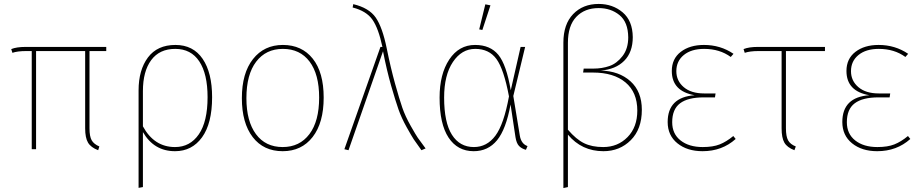

<svg xmlns="http://www.w3.org/2000/svg" viewBox="-20 -757 4671 974"><path d="M434 -498V-106Q434 -65 445 -45.5Q456 -26 484 -14L478 5Q441 -9 426.5 -33.5Q412 -58 412 -106V-498H163V0H141V-498H113Q68 -498 43 -489L37 -508Q64 -519 110 -519H519V-498Z M868 -11Q944 -11 988.5 -75.5Q1033 -140 1033 -264Q1033 -382 991 -445.5Q949 -509 869 -509Q789 -509 747 -452Q705 -395 705 -295V-116Q762 -11 868 -11ZM870 -529Q960 -529 1008 -458.5Q1056 -388 1056 -264Q1056 -131 1005 -60.5Q954 10 868 10Q761 10 705 -87V192L683 196V-298Q683 -402 730.5 -465.5Q778 -529 870 -529Z M1415 -509Q1329 -509 1279.5 -444Q1230 -379 1230 -259Q1230 -142 1278.5 -76.5Q1327 -11 1414 -11Q1500 -11 1549.5 -76.5Q1599 -142 1599 -262Q1599 -380 1550.5 -444.5Q1502 -509 1415 -509ZM1415 -529Q1511 -529 1566.5 -459.5Q1622 -390 1622 -262Q1622 -134 1566 -62Q1510 10 1414 10Q1317 10 1262 -61.5Q1207 -133 1207 -259Q1207 -386 1263.5 -457.5Q1320 -529 1415 -529Z M1769 -719 1772 -736Q1852 -717 1886 -668Q1920 -619 1942 -511Q1962 -412 1984 -333Q2006 -254 2021 -210.5Q2036 -167 2063.5 -118.5Q2091 -70 2099.5 -58Q2108 -46 2139 -4L2118 5Q2089 -35 2079 -50Q2069 -65 2043 -111.5Q2017 -158 2001.5 -202Q1986 -246 1964 -323Q1942 -400 1923 -497L1748 5L1727 0L1910 -519H1920Q1900 -613 1869.5 -657Q1839 -701 1769 -719Z M2391 -509Q2322 -509 2277.5 -442.5Q2233 -376 2233 -262Q2233 -136 2272.5 -73.5Q2312 -11 2384 -11Q2450 -11 2493 -68.5Q2536 -126 2562 -268Q2536 -406 2498.5 -457.5Q2461 -509 2391 -509ZM2390 -529Q2467 -529 2508 -479Q2549 -429 2571 -299L2621 -519H2644L2584 -270L2617 -69Q2624 -27 2656 -16L2648 3Q2626 -3 2613 -16.5Q2600 -30 2595 -61L2570 -227Q2547 -101 2501.5 -45.5Q2456 10 2383 10Q2301 10 2255.5 -59Q2210 -128 2210 -262Q2210 -381 2259 -455Q2308 -529 2390 -529ZM2468 -730 2427 -605 2411 -608 2442 -735Z M3040 -11Q3114 -11 3163.5 -61.5Q3213 -112 3213 -196Q3213 -289 3153 -339Q3093 -389 2988 -389H2938L2941 -409H2990Q3034 -409 3071.5 -422Q3109 -435 3138 -472.5Q3167 -510 3167 -568Q3166 -645 3122.5 -680.5Q3079 -716 3017 -716Q2946 -716 2903.5 -671.5Q2861 -627 2861 -540V-99Q2903 -50 2943 -30.5Q2983 -11 3040 -11ZM3027 -399Q3120 -397 3178 -345Q3236 -293 3236 -200Q3236 -102 3180 -46Q3124 10 3041 10Q2931 10 2861 -74V192L2838 197V-541Q2838 -634 2887.5 -685.5Q2937 -737 3017 -737Q3088 -737 3138.5 -694.5Q3189 -652 3190 -569Q3190 -492 3146.5 -448.5Q3103 -405 3027 -399Z M3551 -529Q3635 -529 3701 -484L3687 -468Q3631 -509 3552 -509Q3487 -509 3449 -478Q3411 -447 3411 -396Q3411 -347 3448.5 -315Q3486 -283 3552 -283H3610L3607 -263H3550Q3470 -263 3430 -233Q3390 -203 3390 -137Q3390 -78 3432.5 -44.5Q3475 -11 3545 -11Q3597 -11 3631 -24.5Q3665 -38 3700 -67L3712 -52Q3643 10 3544 10Q3466 10 3416.5 -30Q3367 -70 3367 -138Q3367 -264 3504 -274Q3388 -294 3388 -397Q3388 -459 3433.5 -494Q3479 -529 3551 -529Z M3967 -498V-106Q3967 -65 3978 -45Q3989 -25 4017 -14L4010 5Q3973 -9 3959 -33.5Q3945 -58 3945 -106V-498H3828Q3784 -498 3758 -489L3752 -508Q3779 -519 3825 -519H4165V-498Z M4437 -529Q4521 -529 4587 -484L4573 -468Q4517 -509 4438 -509Q4373 -509 4335 -478Q4297 -447 4297 -396Q4297 -347 4334.5 -315Q4372 -283 4438 -283H4496L4493 -263H4436Q4356 -263 4316 -233Q4276 -203 4276 -137Q4276 -78 4318.5 -44.5Q4361 -11 4431 -11Q4483 -11 4517 -24.5Q4551 -38 4586 -67L4598 -52Q4529 10 4430 10Q4352 10 4302.5 -30Q4253 -70 4253 -138Q4253 -264 4390 -274Q4274 -294 4274 -397Q4274 -459 4319.5 -494Q4365 -529 4437 -529Z"/></svg>

Font: FiraSans
Style: Regular
Weight: 150
Designer: Carrois Corporate & Edenspiekermann AG
Foundry: Carrois Corporate GbR & Edenspiekermann AG
Version: Version 3.106;PS 003.106;hotconv 1.0.70;makeotf.lib2.5.58329